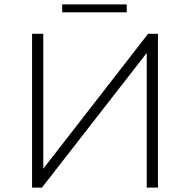

<svg xmlns="http://www.w3.org/2000/svg" viewBox="-20 -854 865 874"><path d="M126 0H171L648 -613V0H699V-700H654L177 -86V-700H126ZM557 -798V-834H263V-798Z"/></svg>

Font: Montserrat Light
Style: Regular
Weight: 300
Designer: Julieta Ulanovsky
Foundry: Julieta Ulanovsky
Version: Version 7.200